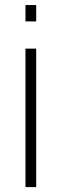

<svg xmlns="http://www.w3.org/2000/svg" viewBox="-20 -760 250 780"><path d="M127 -739.5V-673H83.5V-739.5ZM127 -562.5V0H83.5V-562.5Z"/></svg>

Font: Russisch Sans ExtraLight
Style: Regular
Weight: 200
Width: 4
Designer: Michael Sharanda (font) & Cristiano Sobral (main changes)
Foundry: Michael Sharanda
Version: Version 2.00;September 8, 2020;FontCreator 13.0.0.2681 64-bi